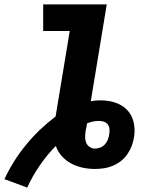

<svg xmlns="http://www.w3.org/2000/svg" viewBox="-43 -755 663 867"><path d="M80 92 -23 54Q-4 13 20.5 -26Q45 -65 74.5 -101Q104 -137 137.5 -169Q171 -201 208 -229L272 -615H152V-735H439L367 -298Q378 -300 389 -301Q400 -302 411 -302Q434 -302 456 -297.5Q478 -293 497 -283.5Q516 -274 531 -258.5Q546 -243 554 -223Q562 -203 564 -180.5Q566 -158 562 -135Q559 -115 551.5 -95.5Q544 -76 532 -58.5Q520 -41 502.5 -27.5Q485 -14 465.5 -6Q446 2 425.5 5Q405 8 386 8Q357 8 329.5 2Q302 -4 278 -17Q254 -30 236 -50Q218 -70 209 -96Q168 -54 135.5 -6.5Q103 41 80 92ZM386 -84Q397 -84 409 -88.5Q421 -93 430 -102.5Q439 -112 443.5 -123.5Q448 -135 450 -147Q452 -159 451.5 -171Q451 -183 444 -192.5Q437 -202 426 -205.5Q415 -209 403 -209Q389 -209 376 -206Q363 -203 350 -198Q349 -190 347.5 -182Q346 -174 344 -166Q342 -152 341.5 -138Q341 -124 345.5 -112Q350 -100 361 -92Q372 -84 386 -84Z"/></svg>

Font: Iosevka SS04 Heavy Extended
Style: Italic
Weight: 900
Width: 7
Italic angle: -9°
Monospace: yes
Designer: Belleve Invis
Foundry: Belleve Invis
Version: Version 19.0.0; ttfautohint (v1.8.4)